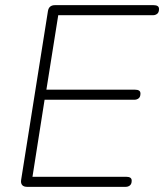

<svg xmlns="http://www.w3.org/2000/svg" viewBox="-20 -725 637 745"><path d="M85 0Q72 0 66 -7Q60 -14 62 -27L166 -682Q168 -694 175 -699.5Q182 -705 193 -705H576Q586 -705 591.5 -701.5Q597 -698 597 -690Q597 -677 590 -671.5Q583 -666 574 -666H206L160 -377H504Q514 -377 519.5 -373.5Q525 -370 525 -362Q525 -349 518 -343.5Q511 -338 502 -338H153L106 -39H470Q480 -39 485.5 -35.5Q491 -32 491 -24Q491 -11 484 -5.5Q477 0 468 0Z"/></svg>

Font: Nunito ExtraLight
Style: Italic
Weight: 200
Italic angle: -9°
Designer: Vernon Adams
Foundry: Vernon Adams
Version: Version 3.602